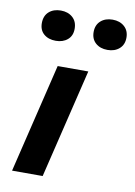

<svg xmlns="http://www.w3.org/2000/svg" viewBox="-77 -709 535 760"><g transform="rotate(10 190.0 -329.0)"><path d="M131.3 -439H254.4L148.4 0H25.4ZM40 -595.7Q40 -625 58.3 -641.4Q76.7 -657.7 106 -657.7Q134.8 -657.7 153.3 -641.4Q171.9 -625 171.9 -595.7Q171.9 -567.4 153.3 -551.8Q134.8 -536.1 106 -536.1Q76.7 -536.1 58.3 -551.8Q40 -567.4 40 -595.7ZM248 -596.7Q248 -625 266.4 -641.4Q284.7 -657.7 314 -657.7Q342.8 -657.7 361.3 -641.4Q379.9 -625 379.9 -596.7Q379.9 -568.4 361.3 -552.2Q342.8 -536.1 314 -536.1Q284.7 -536.1 266.4 -552.2Q248 -568.4 248 -596.7Z"/></g></svg>

Font: PT Astra Sans
Style: Bold Italic
Weight: 700
Italic angle: -16°
Designer: A.Korolkova, I. Chaeva
Foundry: ParaType Ltd
Version: Version 1.002W